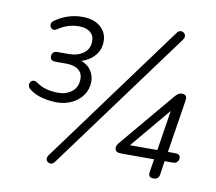

<svg xmlns="http://www.w3.org/2000/svg" viewBox="-81 -818 1047 931"><g transform="rotate(10 442.5 -353.0)"><path d="M203 -279Q168 -279 131.5 -288Q95 -297 68 -318Q55 -328 56 -341.5Q57 -355 68 -361Q79 -367 95 -356Q119 -339 146 -332.5Q173 -326 203 -326Q241 -326 268.5 -347.5Q296 -369 297 -408Q298 -438 277 -455Q256 -472 216 -472H163Q137 -472 137 -493Q137 -520 166 -520H221Q263 -520 292 -541Q321 -562 321 -600Q322 -628 302 -644.5Q282 -661 247 -661Q217 -661 191.5 -652.5Q166 -644 143 -628Q129 -619 119 -625.5Q109 -632 108.5 -645Q108 -658 123 -667Q149 -686 183 -697.5Q217 -709 255 -709Q312 -709 344.5 -680Q377 -651 376 -608Q376 -568 350.5 -538.5Q325 -509 286 -498Q318 -486 334.5 -461.5Q351 -437 351 -405Q350 -368 330 -339.5Q310 -311 276.5 -295Q243 -279 203 -279ZM247 4Q236 20 223 18.5Q210 17 204.5 5.5Q199 -6 210 -21L716 -710Q726 -725 739 -723.5Q752 -722 758 -710.5Q764 -699 753 -684ZM728 3Q702 3 706 -24L716 -89H553Q540 -89 531.5 -94Q523 -99 523 -112Q523 -119 526.5 -125.5Q530 -132 536 -139L761 -407Q768 -415 775.5 -420.5Q783 -426 795 -426Q821 -426 817 -397L776 -136H813Q837 -136 837 -116Q837 -105 829.5 -97Q822 -89 810 -89H768L758 -21Q754 3 728 3ZM724 -136 755 -334 589 -136Z"/></g></svg>

Font: Nunito Light
Style: Italic
Weight: 300
Italic angle: -9°
Designer: Vernon Adams
Foundry: Vernon Adams
Version: Version 3.601; ttfautohint (v1.8.2.53-6de2)